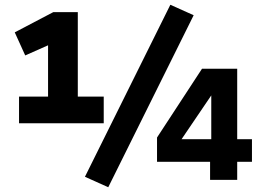

<svg xmlns="http://www.w3.org/2000/svg" viewBox="-20 -756 1106 807"><path d="M60 -238V-350H182V-578L228 -586L86 -523L42 -620L204 -705H307V-350H416V-238ZM435 31 337 -13 696 -736 794 -692ZM863 0V-76H640V-178L829 -467H977V-171H1039V-76H977V0ZM868 -171V-355L731 -153L724 -171Z"/></svg>

Font: Nunito Sans 7pt SemiCondensed Black
Style: Regular
Weight: 900
Width: 4
Designer: Vernon Adams
Foundry: Vernon Adams
Version: Version 3.101;gftools[0.9.27]